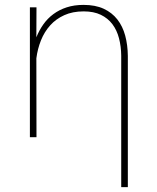

<svg xmlns="http://www.w3.org/2000/svg" viewBox="-20 -558 640 781"><path d="M127.9 -406.2Q139.2 -434.6 156.2 -458.7Q173.3 -482.9 197 -500.5Q220.7 -518.1 251.2 -528.1Q281.7 -538.1 319.8 -538.1Q367.7 -538.1 401.6 -522.5Q435.5 -506.8 457.3 -479Q479 -451.2 489.3 -413.1Q499.5 -375 500 -330.6V203.1H473.1V-331.5Q472.7 -369.1 464.1 -402.1Q455.6 -435.1 437.3 -459.5Q418.9 -483.9 390.1 -497.8Q361.3 -511.7 320.3 -511.7Q275.4 -511.7 241.5 -496.3Q207.5 -481 184.1 -454.8Q160.6 -428.7 146.7 -394Q132.8 -359.4 127.9 -320.8L128.4 0H101.6V-528.3H128.4L127.9 -415.5Z"/></svg>

Font: Roboto Mono Thin
Style: Regular
Weight: 250
Designer: Google
Version: Version 2.000985; 2015; ttfautohint (v1.3)